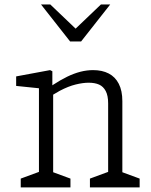

<svg xmlns="http://www.w3.org/2000/svg" viewBox="-20 -818 660 838"><path d="M372.5 -38.5 463.5 -72 452 -45V-367Q452 -400.5 441.5 -420.5Q431 -440.5 412.5 -448.8Q394 -457 367 -457Q342 -457 310.2 -449.2Q278.5 -441.5 240.5 -421.5Q211.5 -406 180.5 -383.5L185.5 -429.5Q194.5 -436 199 -439Q203.5 -442 212 -448Q244 -469 273.2 -483.2Q302.5 -497.5 330.8 -504.8Q359 -512 386.5 -512Q426 -512 454.5 -497.2Q483 -482.5 498.5 -452.2Q514 -422 514 -376.5V-40L498.5 -72L589.5 -38.5V0H372.5ZM70.5 -38.5 161.5 -72 150 -45V-457.5L172 -430.5L50.5 -443V-484.5L198.5 -512L208.5 -507V-426.5L212 -419.5V-40L196.5 -72L287.5 -38.5V0H70.5ZM286 -637H334L461 -798.5H420.5L310 -693L199.5 -798.5H159Z"/></svg>

Font: Monaspace Xenon Var ExtraLight
Style: Regular
Weight: 200
Designer: Riley Cran and the Lettermatic Team
Version: Version 1.200 (Monaspace Xenon Var)